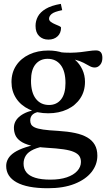

<svg xmlns="http://www.w3.org/2000/svg" viewBox="-20 -715 550 994"><path d="M228 259.5Q174 259.5 133.5 251.8Q93 244 66 229Q39 214 25.5 192.8Q12 171.5 12 144Q12 124.5 22 106.8Q32 89 54.2 74.2Q76.5 59.5 112.8 47.5Q149 35.5 202 27H235.5V38Q183.5 45 154.2 58.5Q125 72 113.5 90.8Q102 109.5 102 132Q102 158.5 116.5 177Q131 195.5 162 205.2Q193 215 241 215Q290.5 215 325.8 203Q361 191 380 170Q399 149 399 123.5Q399 105.5 390.8 93Q382.5 80.5 362.8 71.8Q343 63 308.8 58Q274.5 53 222.5 50Q170.5 47 137.2 38Q104 29 85.2 15.2Q66.5 1.5 59.2 -16.2Q52 -34 52 -54Q52.5 -90.5 85.2 -115.2Q118 -140 179.5 -150L192 -137.5Q163.5 -134.5 150 -123Q136.5 -111.5 136.5 -91.5Q136.5 -80 141.2 -71Q146 -62 160.2 -55.2Q174.5 -48.5 203.5 -44.2Q232.5 -40 280.5 -37.5Q330 -34.5 368 -26.5Q406 -18.5 431.8 -3.5Q457.5 11.5 470.8 34.8Q484 58 484 91Q484 137.5 453.8 175.8Q423.5 214 366.2 236.8Q309 259.5 228 259.5ZM229.5 -128.5Q173.5 -128.5 130.5 -149Q87.5 -169.5 63.5 -206.2Q39.5 -243 39.5 -290.5Q39.5 -339.5 64 -376.2Q88.5 -413 131.8 -433.2Q175 -453.5 230 -453.5Q273 -453.5 307.8 -441Q342.5 -428.5 367.8 -406.2Q393 -384 406.5 -354.5Q420 -325 420 -291.5Q420 -242.5 395.5 -205.8Q371 -169 328 -148.8Q285 -128.5 229.5 -128.5ZM234 -171.5Q273 -171.5 296 -200.2Q319 -229 319 -285Q319 -346.5 294.2 -378.5Q269.5 -410.5 226.5 -410.5Q187.5 -410.5 164 -382.2Q140.5 -354 140.5 -297Q140.5 -236 165.5 -203.8Q190.5 -171.5 234 -171.5ZM297.5 -412.5 281.5 -445.5Q316.5 -441.5 345.5 -442Q374.5 -442.5 398.2 -445.2Q422 -448 441.5 -451Q461 -454 477 -454Q493 -454 501.5 -444.8Q510 -435.5 510 -415Q510 -392.5 498.2 -379Q486.5 -365.5 470.5 -365.5Q457 -365.5 443.8 -373Q430.5 -380.5 412.5 -390Q394.5 -399.5 367 -406.5Q339.5 -413.5 297.5 -412.5ZM296 -571.5Q296 -544 278 -527Q260 -510 230.5 -510Q201.5 -510 182.8 -528.2Q164 -546.5 164 -581Q164 -606.5 176 -629.2Q188 -652 216.8 -669.2Q245.5 -686.5 295 -695L302 -662.5Q260 -654 247 -642.5Q234 -631 234 -618Q234 -608.5 243.5 -601.5Q253 -594.5 265.2 -589.5Q277.5 -584.5 286.8 -580.2Q296 -576 296 -571.5Z"/></svg>

Font: Newsreader 16pt 16pt Medium
Style: Regular
Weight: 500
Version: Version 1.003